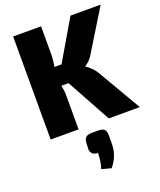

<svg xmlns="http://www.w3.org/2000/svg" viewBox="-175 -798 1009 1208"><g transform="rotate(-20 329.0 -194.5)"><path d="M488 -291C473 -318 443 -345 424 -356V-359C443 -371 464 -390 480 -418L647 -690H445L287 -421H240C245 -449 248 -479 248 -507V-690H61V0H248V-231C248 -250 245 -273 240 -295H288L450 0H658ZM357 49H322C281 49 267 61 265 98L263 138C264 165 280 181 312 181C311 217 308 250 296 284L360 301C394 259 414 218 414 148V98C413 61 400 49 357 49Z"/></g></svg>

Font: Exo 2 Extra Bold
Style: Regular
Weight: 800
Designer: Natanael Gama
Version: Version 1.001;PS 001.001;hotconv 1.0.88;makeotf.lib2.5.64775